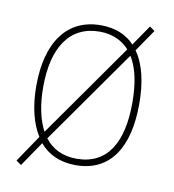

<svg xmlns="http://www.w3.org/2000/svg" viewBox="-72 -630 670 740"><g transform="rotate(10 262.5 -260.0)"><path d="M467 -264C467 -347 452 -417 417 -466L476 -552L456 -566L401 -486C370 -519 327 -538 269 -538C137 -538 64 -436 64 -265C64 -186 80 -120 110 -73L39 32L59 46L125 -51C158 -12 205 10 266 10C403 10 467 -97 467 -264ZM91 -265C91 -421 152 -513 269 -513C320 -513 358 -494 385 -464L126 -96C103 -139 91 -196 91 -265ZM440 -264C440 -110 386 -15 265 -15C211 -15 169 -36 141 -73L401 -442C429 -398 440 -336 440 -264Z"/></g></svg>

Font: Noto Sans Devanagari SemiCondensed Thin
Style: Regular
Weight: 100
Width: 4
Designer: Jelle Bosma - Monotype Design Team
Foundry: Monotype Imaging Inc.
Version: Version 2.004